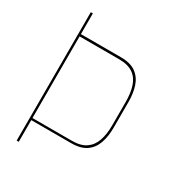

<svg xmlns="http://www.w3.org/2000/svg" viewBox="-165 -775 799 874"><g transform="rotate(30 235.0 -337.5)"><path d="M55.5 0H66.5V-114H276.5Q326.5 -114 355.2 -134.5Q384 -155 396.2 -190.5Q408.5 -226 408.5 -271.5V-407Q408.5 -452.5 396.5 -488.5Q384.5 -524.5 355.8 -545.2Q327 -566 276.5 -566H66.5V-675H55.5ZM66.5 -125V-554H273.5Q321 -554 348 -535.2Q375 -516.5 386.2 -482Q397.5 -447.5 397.5 -400V-278.5Q397.5 -231.5 385.8 -197Q374 -162.5 347 -143.8Q320 -125 273.5 -125Z"/></g></svg>

Font: Anybody Thin
Style: Regular
Weight: 100
Designer: Tyler Finck
Foundry: Etcetera Type Company
Version: Version 1.114;gftools[0.9.25]